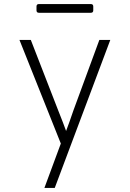

<svg xmlns="http://www.w3.org/2000/svg" viewBox="-20 -747 640 947"><path d="M199 180 280 -39 76 -550H132L268 -200Q279 -172 290 -144Q301 -116 306 -101Q312 -116 322 -144.5Q332 -173 342 -202L470 -550H524L250 180ZM172 -684Q160 -684 160 -696V-715Q160 -727 172 -727H428Q440 -727 440 -715V-696Q440 -684 428 -684Z"/></svg>

Font: Pitagon Sans Mono Thin
Style: Regular
Weight: 100
Monospace: yes
Designer: Travis Tran
Foundry: Pitagon
Version: Version 1.001; ttfautohint (v1.8.4.7-5d5b);gftools[0.9.26]